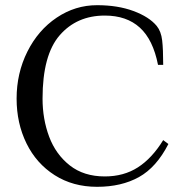

<svg xmlns="http://www.w3.org/2000/svg" viewBox="-20 -700 705 740"><path d="M44 -320Q44 -418 85.5 -501Q127 -584 198.5 -632Q270 -680 354 -680Q434 -680 494.5 -657.5Q555 -635 584 -600Q601 -579 605 -544.5Q609 -510 609 -450H589Q570 -547 519 -593.5Q468 -640 384 -640Q276 -640 210 -564Q144 -488 144 -320Q144 -241 169.5 -173Q195 -105 249 -62.5Q303 -20 384 -20Q457 -20 511.5 -55Q566 -90 609 -160L629 -145Q583 -55 515.5 -17.5Q448 20 354 20Q261 20 190.5 -25Q120 -70 82 -147.5Q44 -225 44 -320Z"/></svg>

Font: ZCOOL XiaoWei
Style: Regular
Weight: 400
Version: Version 1.000